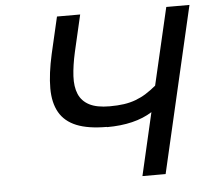

<svg xmlns="http://www.w3.org/2000/svg" viewBox="-52 -778 906 833"><g transform="rotate(-5 401.5 -362.0)"><path d="M400 -227Q319 -227 268.5 -247.5Q218 -268 194 -310Q170 -352 170 -415Q170 -478 189 -563L226 -723H327L290 -563Q277 -505 274.5 -459Q272 -413 285.5 -381Q299 -349 331.5 -332Q364 -315 420 -315Q455 -315 482.5 -319Q510 -323 534 -332Q558 -341 579.5 -354.5Q601 -368 624 -387L702 -723H803L636 -1H535L598 -274Q522 -226 400 -226Z"/></g></svg>

Font: Perun
Style: Italic
Weight: 400
Italic angle: -12°
Foundry: Copyright (c) Stefan Peev, Context Ltd, 2016
Version: Version 1.027